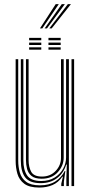

<svg xmlns="http://www.w3.org/2000/svg" viewBox="-20 -880 428 908"><path d="M166.2 7Q119 7 94.9 -11Q70.8 -29 62.4 -57.9Q54 -86.8 54 -119.5V-600H66.2V-120.5Q66.2 -89.8 74 -63.1Q81.8 -36.5 103.9 -20Q126 -3.5 169.2 -3.5Q212.5 -3.5 241.6 -22.1Q270.8 -40.8 286 -71.2H289L282 -20V0H269.8V-11L277.5 -44.5H274.8Q256 -16.8 228.2 -4.9Q200.5 7 166.2 7ZM318.2 0V-600H330.5V0ZM177.2 -34.8Q145 -34.8 129.1 -47.9Q113.2 -61 108 -81.2Q102.8 -101.5 102.8 -123V-600H115.2V-123.2Q115.2 -90.5 127.5 -67.8Q139.8 -45 178.5 -45Q217.8 -45 243.1 -71.5Q268.5 -98 268.5 -134V-600H281.2V-134.5Q281.2 -96.8 253.4 -65.8Q225.5 -34.8 177.2 -34.8ZM172 -13.8Q120 -14 99.2 -41.1Q78.5 -68.2 78.5 -121V-600H90.5V-121.8Q90.5 -76 108.5 -50Q126.5 -24 175 -24Q211.8 -24 238.1 -40.2Q264.5 -56.5 278.5 -81.9Q292.5 -107.2 292.5 -135V-600H305.8V0H293.8V-37.2L296 -102H293.2Q281 -61.5 249.8 -37.6Q218.5 -13.8 172 -13.8ZM209.2 -689.5V-700.8H267V-689.5ZM117.8 -689.5V-700.8H175.2V-689.5ZM117.8 -667.2V-678.5H175.2V-667.2ZM209.2 -667.2V-678.5H267V-667.2ZM117.8 -645V-656.2H175.2V-645ZM209.2 -645V-656.2H267V-645ZM169 -745.8 243.5 -860.5H258L180.2 -745.8ZM213.2 -745.8 301 -860.5H315.5L224.5 -745.8ZM191.2 -745.8 272.2 -860.5H286.8L202.2 -745.8Z"/></svg>

Font: Big Shoulders Inline Text Light
Style: Regular
Weight: 300
Designer: Patric King
Foundry: XO Type Co
Version: Version 1.000